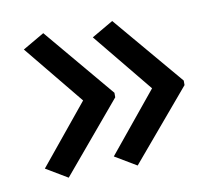

<svg xmlns="http://www.w3.org/2000/svg" viewBox="-55 -535 620 543"><g transform="rotate(-10 254.5 -263.5)"><path d="M469 -257 299 -56 237 -93 377 -264 237 -435 299 -471 469 -270ZM270 -257 101 -56 39 -93 179 -264 39 -435 101 -471 270 -270Z"/></g></svg>

Font: Noto Sans Kannada
Style: Regular
Weight: 400
Designer: Jelle Bosma - Monotype Design Team
Foundry: Monotype Imaging Inc.
Version: Version 2.003